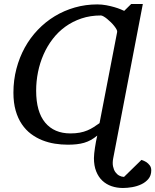

<svg xmlns="http://www.w3.org/2000/svg" viewBox="-20 -708 774 957"><path d="M564 -548.8Q564.9 -553.7 560.8 -561.5Q556.6 -569.3 549.3 -578.6Q542 -587.9 532.5 -597.2Q522.9 -606.4 513.7 -614Q504.4 -621.6 496.1 -626.2Q487.8 -630.9 482.9 -630.9Q430.2 -630.9 386 -616Q341.8 -601.1 305.9 -575.2Q270 -549.3 242.7 -513.7Q215.3 -478 197 -436.3Q178.7 -394.5 169.4 -348.6Q160.2 -302.7 160.2 -255.9Q160.2 -150.9 205.1 -96.9Q250 -43 331.1 -43Q357.4 -43 377.9 -46.9Q398.4 -50.8 415.3 -57.9Q432.1 -64.9 446.5 -74.2Q460.9 -83.5 476.1 -94.2ZM733.9 141.1Q733.9 167 719.7 183.8Q705.6 200.7 684.3 210.7Q663.1 220.7 638.4 224.9Q613.8 229 592.8 229Q562.5 229 536.1 220Q509.8 210.9 490.2 192.6Q470.7 174.3 459.5 146.2Q448.2 118.2 448.2 80.1Q448.2 69.3 449.7 55.9Q451.2 42.5 453.4 27.6Q455.6 12.7 458.5 -2.7Q461.4 -18.1 464.8 -32.2Q448.7 -19 432.9 -10.3Q417 -1.5 399.4 3.7Q381.8 8.8 361.8 11Q341.8 13.2 317.9 13.2Q285.6 13.2 253.2 8.1Q220.7 2.9 190.7 -9Q160.6 -21 134.5 -40.5Q108.4 -60.1 88.9 -88.9Q69.3 -117.7 58.1 -156.7Q46.9 -195.8 46.9 -246.1Q46.9 -308.1 61.8 -365Q76.7 -421.9 103.5 -470.7Q130.4 -519.5 168.5 -559.3Q206.5 -599.1 252.9 -627.2Q299.3 -655.3 353 -670.7Q406.7 -686 464.8 -686Q487.8 -686 509.8 -681.9Q531.7 -677.7 550 -672.4Q568.4 -667 581.3 -661.6Q594.2 -656.2 599.1 -653.8L633.8 -688H691.9L543.9 83Q540 105 543.5 121.6Q546.9 138.2 554.9 149.7Q563 161.1 574.2 167.2Q585.4 173.3 598.1 173.8L685.1 88.9Q698.7 93.3 709.5 100.1Q718.8 106.4 726.3 116.2Q733.9 126 733.9 141.1Z"/></svg>

Font: Charis SIL APac
Style: Italic
Weight: 400
Italic angle: -11°
Foundry: SIL International
Version: Version 5.000